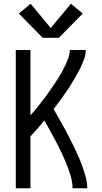

<svg xmlns="http://www.w3.org/2000/svg" viewBox="-20 -1001 540 1021"><path d="M64 0V-735H142V-387Q155 -402 168 -418Q181 -434 194 -450Q207 -466 219 -482.5Q231 -499 243 -516Q255 -533 266.5 -550Q278 -567 289 -584.5Q300 -602 310 -620Q320 -638 328.5 -656.5Q337 -675 344 -694.5Q351 -714 351 -735H436Q436 -712 428.5 -690.5Q421 -669 411.5 -648.5Q402 -628 391 -608.5Q380 -589 368.5 -569.5Q357 -550 344.5 -531Q332 -512 319 -494Q306 -476 292.5 -457.5Q279 -439 265 -421Q279 -397 293.5 -371.5Q308 -346 321.5 -321Q335 -296 348.5 -270Q362 -244 374.5 -218Q387 -192 398.5 -165.5Q410 -139 419.5 -112Q429 -85 436.5 -57Q444 -29 444 0H366Q366 -25 360 -49Q354 -73 346 -96Q338 -119 328.5 -141.5Q319 -164 308.5 -186.5Q298 -209 286.5 -231Q275 -253 263.5 -274.5Q252 -296 240 -317.5Q228 -339 216 -360Q198 -339 179.5 -317.5Q161 -296 142 -276V0ZM207 -800 80 -929 143 -981 250 -852 357 -981 420 -929 293 -800Z"/></svg>

Font: Zed Mono
Style: Regular
Weight: 400
Monospace: yes
Designer: Belleve Invis
Foundry: Belleve Invis
Version: Version 1.0.0; ttfautohint (v1.8.4)